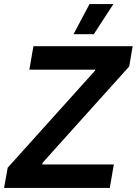

<svg xmlns="http://www.w3.org/2000/svg" viewBox="-31 -928 675 948"><path d="M-11 0H511L531 -116H178L179 -124L607 -600L624 -700H134L114 -584H439L438 -579L7 -100ZM529 -908H411L332 -759H432Z"/></svg>

Font: Fixel Display SemiBold
Style: Italic
Weight: 600
Italic angle: -10°
Designer: AlfaBravo + MacPaw
Foundry: Kyrylo Tkachov, Marchela Mozhyna, Serhii Makarenko, Maria Weinstein, Zakhar Kryvoshyya
Version: Version 1.210;Glyphs 3.2 (3217)